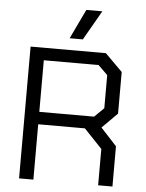

<svg xmlns="http://www.w3.org/2000/svg" viewBox="-60 -967 772 1016"><g transform="rotate(5 325.5 -459.5)"><path d="M576 -214V0H500V-193L404 -294H156V0H80V-700H480L572 -608V-387L491 -306ZM156 -360H447L497 -409V-585L447 -634H156ZM357 -919H442L352 -762H282Z"/></g></svg>

Font: Chakra Petch
Style: Regular
Weight: 400
Designer: Katatrad Aksorn Co.,Ltd.
Foundry: Cadson Demak Co.,Ltd.
Version: Version 1.000; ttfautohint (v1.6)